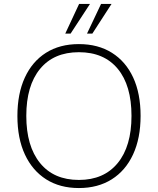

<svg xmlns="http://www.w3.org/2000/svg" viewBox="-20 -943 799 971"><path d="M379 8Q283 8 213.5 -36Q144 -80 106 -161.5Q68 -243 68 -356Q68 -469 105.5 -550.5Q143 -632 212.5 -676Q282 -720 379 -720Q476 -720 546 -676Q616 -632 653.5 -551Q691 -470 691 -357Q691 -244 653 -162Q615 -80 545 -36Q475 8 379 8ZM379 -33Q505 -33 575 -118Q645 -203 645 -357Q645 -511 575.5 -595Q506 -679 379 -679Q252 -679 182.5 -594.5Q113 -510 113 -357Q113 -204 182.5 -118.5Q252 -33 379 -33ZM420 -773 491 -923H544L447 -773ZM310 -773 380 -923H435L337 -773Z"/></svg>

Font: Muli ExtraLight
Style: Regular
Weight: 250
Designer: Vernon Adams
Foundry: Vernon Adams
Version: Version 2.100; ttfautohint (v1.8.1.43-b0c9)